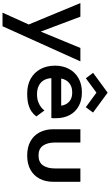

<svg xmlns="http://www.w3.org/2000/svg" viewBox="305 -972 875 1525"><g transform="rotate(90 742.5 -209.5)"><path d="M231 -95.5 361 -410.5H467.5L188.5 208H80.5L174.5 0L4.5 -410.5H112.5Z M601 -180Q602 -147.5 616.5 -121.5Q631 -95.5 659.2 -80.8Q687.5 -66 728.5 -66Q764 -66 789.8 -75.8Q815.5 -85.5 832.5 -99.2Q849.5 -113 857.5 -125L905 -60.5Q889.5 -39.5 866 -23Q842.5 -6.5 807.8 2.8Q773 12 722 12Q655 12 605.5 -15.5Q556 -43 528.8 -93Q501.5 -143 501.5 -210Q501.5 -270 526.5 -318.2Q551.5 -366.5 599.2 -394.5Q647 -422.5 714 -422.5Q776.5 -422.5 822.5 -397.5Q868.5 -372.5 893.8 -325.8Q919 -279 919 -213Q919 -209 918.8 -196.5Q918.5 -184 917.5 -180ZM819 -258Q818.5 -274 808.2 -294.5Q798 -315 775.5 -330.2Q753 -345.5 715.5 -345.5Q677 -345.5 653 -330.8Q629 -316 617.5 -295.8Q606 -275.5 604 -258ZM831.5 -453.5 716 -538 601.5 -454 558.5 -511.5 716 -627 874 -511Z M1112 -209Q1112 -149 1136.8 -113.5Q1161.5 -78 1215 -78Q1269 -78 1293.5 -113.5Q1318 -149 1318 -209V-410.5H1424V-195.5Q1424 -133.5 1399.5 -86.8Q1375 -40 1328.5 -14Q1282 12 1215 12Q1148.5 12 1102 -14Q1055.5 -40 1031 -86.8Q1006.5 -133.5 1006.5 -195.5V-410.5H1112Z"/></g></svg>

Font: League Spartan Medium
Style: Regular
Weight: 500
Foundry: The League of Moveable Type
Version: Version 2.002